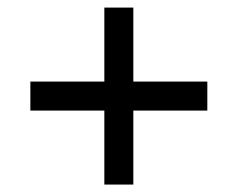

<svg xmlns="http://www.w3.org/2000/svg" viewBox="-20 -630 627 506"><path d="M255 -143.6V-338.6H60V-415H255V-610H331.4V-415H526.4V-338.6H331.4V-143.6Z"/></svg>

Font: Spartan Med
Style: Regular
Weight: 500
Designer: Matt Bailey, Mirko Velimirovic
Foundry: Matt Bailey
Version: Version 1.005